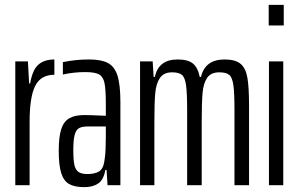

<svg xmlns="http://www.w3.org/2000/svg" viewBox="-20 -763 1231 791"><path d="M43 -510H95L100 -419H104Q114 -476 138.5 -497Q163 -518 204 -518V-455Q148 -455 125 -409Q102 -363 102 -262V0H43Z M222 -142Q222 -198 232 -230Q242 -262 265 -275.5Q288 -289 327 -289Q350 -289 416 -286V-332Q416 -395 410.5 -421Q405 -447 388 -456.5Q371 -466 331 -466Q284 -466 239 -456V-507Q291 -518 347 -518Q397 -518 424.5 -503.5Q452 -489 464 -451.5Q476 -414 476 -342V0H423L419 -63H414Q407 -22 384.5 -7Q362 8 328 8Q287 8 264.5 -5Q242 -18 232 -50.5Q222 -83 222 -142ZM410 -99Q414 -123 415 -149Q416 -175 416 -204V-242H342Q318 -242 305.5 -235Q293 -228 287.5 -207Q282 -186 282 -144Q282 -104 286.5 -83.5Q291 -63 303.5 -54.5Q316 -46 340 -46Q369 -46 387 -56Q405 -66 410 -99Z M557 -510H609L613 -446H618Q633 -518 712 -518Q754 -518 774.5 -501.5Q795 -485 803 -446H808Q825 -518 905 -518Q949 -518 970.5 -500.5Q992 -483 999 -444Q1006 -405 1006 -329V0H946V-309Q946 -380 941.5 -412Q937 -444 924.5 -454.5Q912 -465 883 -465Q849 -465 833.5 -442.5Q818 -420 814.5 -380Q811 -340 811 -257V0H751V-309Q751 -380 746.5 -412Q742 -444 729.5 -454.5Q717 -465 689 -465Q655 -465 639 -442Q623 -419 619.5 -378.5Q616 -338 616 -257V0H557Z M1087 -658V-743H1149V-658ZM1088 0V-510H1147V0Z"/></svg>

Font: Saira Ultra Condensed
Style: Regular
Weight: 400
Width: 1
Designer: Hector Gatti with collaboration of the Omnibus-Type team
Foundry: Omnibus-Type
Version: Version 1.001; ttfautohint (v1.8)